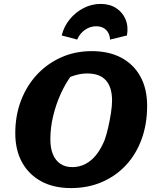

<svg xmlns="http://www.w3.org/2000/svg" viewBox="-20 -947 780 980"><path d="M342 13Q254 13 190.5 -21.5Q127 -56 92.5 -118.5Q58 -181 58 -267Q58 -358 87.5 -434.5Q117 -511 169.5 -567Q222 -623 293 -654.5Q364 -686 448 -686Q536 -686 599 -652.5Q662 -619 696.5 -556.5Q731 -494 731 -407Q731 -314 703 -237Q675 -160 623 -104Q571 -48 499.5 -17.5Q428 13 342 13ZM349 -94Q385 -94 416 -110Q447 -126 471.5 -157Q496 -188 514 -232Q524 -260 532.5 -297.5Q541 -335 546.5 -371.5Q552 -408 552 -433Q552 -502 520.5 -537Q489 -572 426 -572Q394 -572 362.5 -562.5Q331 -553 291 -534L354 -575Q318 -529 292 -472.5Q266 -416 251.5 -355.5Q237 -295 237 -237Q237 -191 250 -159.5Q263 -128 288 -111Q313 -94 349 -94ZM494 -927Q540 -927 573 -905.5Q606 -884 621 -848Q636 -812 628 -766L542 -745Q540 -776 521.5 -794.5Q503 -813 471 -813Q440 -813 413.5 -794.5Q387 -776 374 -745L295 -766Q306 -812 336 -848.5Q366 -885 407 -906Q448 -927 494 -927Z"/></svg>

Font: Piazzolla Thin Black
Style: Italic
Weight: 900
Italic angle: -11.3°
Version: Version 2.005